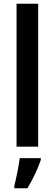

<svg xmlns="http://www.w3.org/2000/svg" viewBox="-20 -780 290 1021"><path d="M183 0V-760H68V0ZM197 71V61H85C80 103 65 173 56 209V221H126C154 175 181 117 197 71Z"/></svg>

Font: Noto Sans Gujarati UI Condensed SemiBold
Style: Regular
Weight: 600
Width: 3
Designer: Jelle Bosma - Monotype Design Team, Universal Thirst
Foundry: Monotype Imaging Inc.
Version: Version 2.106